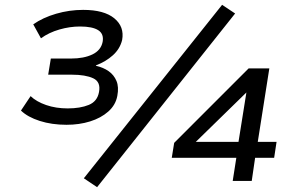

<svg xmlns="http://www.w3.org/2000/svg" viewBox="-20 -751 1235 797"><path d="M256 -233Q195 -233 145 -249Q95 -265 67 -292L107 -352Q131 -329 171.5 -315Q212 -301 261 -301Q313 -301 348.5 -315.5Q384 -330 391 -369Q399 -411 367 -426Q335 -441 278 -441H180L191 -508H275Q328 -508 363.5 -525Q399 -542 406 -577Q412 -610 388 -625.5Q364 -641 312 -641Q270 -641 226.5 -628.5Q183 -616 150 -592L118 -650Q158 -678 213 -694Q268 -710 325 -710Q412 -710 454.5 -675Q497 -640 487 -585Q478 -548 448.5 -521.5Q419 -495 379 -480L378 -478Q409 -471 431 -455.5Q453 -440 463.5 -415Q474 -390 467 -353Q460 -315 429.5 -288Q399 -261 354 -247Q309 -233 256 -233ZM383 26 328 -11 902 -731 956 -695ZM946 0 961 -96H693L703 -158L1012 -467H1098L1050 -162H1128L1118 -96H1039L1025 0ZM970 -162 1005 -381H1017L765 -135L767 -162Z"/></svg>

Font: Nunito Sans 7pt SemiExpanded Medium
Style: Italic
Weight: 500
Width: 6
Italic angle: -9°
Designer: Vernon Adams
Foundry: Vernon Adams
Version: Version 3.101;gftools[0.9.27]